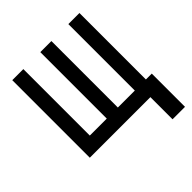

<svg xmlns="http://www.w3.org/2000/svg" viewBox="-162 -540 766 766"><g transform="rotate(-45 220.5 -157.0)"><path d="M91.8 -62.5H187.5V-437.5H250V-62.5H345.7V-437.5H408.2V-62.5H441.4V125H371.1V0H29.3V-437.5H91.8Z"/></g></svg>

Font: Sudo
Style: Bold
Weight: 700
Monospace: yes
Designer: Jens Kutilek
Foundry: Jens Kutilek
Version: Version 0.040